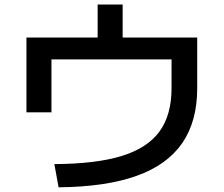

<svg xmlns="http://www.w3.org/2000/svg" viewBox="-20 -799 978 840"><path d="M730.5 -413.1V-539.1H205.1V-307.6H95.7V-634.8H407.2V-779.3H516.6V-634.8H842.8V-413.1Q842.8 -267.6 776.9 -172.4Q710.9 -77.1 576.7 -29.3Q442.4 18.6 236.3 20.5L217.8 -81.1Q400.4 -82 512.7 -116.7Q625 -151.4 677.7 -223.6Q730.5 -295.9 730.5 -413.1Z"/></svg>

Font: Pretendard JP SemiBold
Style: Regular
Weight: 600
Designer: Base glyphs from Inter by Rasmus Andersson; Hangeul glyphs from Noto Sans CJK(Source Han Sans) by Jang Soo-young and Kan
Foundry: Kil Hyung-jin
Version: Version 1.309